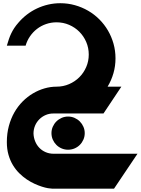

<svg xmlns="http://www.w3.org/2000/svg" viewBox="-20 -688 853 1164"><path d="M322.8 -162.6Q363.3 -162.6 398.9 -178Q434.6 -193.4 460.9 -219.7Q487.3 -246.1 502.7 -281.5Q518.1 -316.9 518.1 -357.4Q518.1 -397.9 502.7 -433.6Q487.3 -469.2 460.9 -495.6Q434.6 -522 398.9 -537.4Q363.3 -552.7 322.8 -552.7Q289.6 -552.7 259.3 -542.2Q229 -531.7 204.3 -512.7Q179.7 -493.7 161.9 -467.8Q144 -441.9 135.3 -411.1H21.5Q27.8 -432.6 33.9 -450.7Q40 -468.8 47.9 -485.1Q55.7 -501.5 66.2 -517.6Q76.7 -533.7 92.3 -551.3Q115.2 -578.1 143.6 -599.9Q171.9 -621.6 204.1 -636.7Q236.3 -651.9 272 -660.2Q307.6 -668.5 345.7 -668.5Q391.6 -668.5 434.3 -656.5Q477.1 -644.5 514.4 -622.8Q551.8 -601.1 582.3 -570.6Q612.8 -540 634.5 -502.9Q656.2 -465.8 668.2 -423.1Q680.2 -380.4 680.2 -334.5Q680.2 -287.1 667.7 -243.9Q655.3 -200.7 632.3 -162.6H715.8L607.4 0H306.2Q280.3 -0.5 258.1 8.8Q235.8 18.1 219 34.7Q202.1 51.3 192.6 73.7Q183.1 96.2 183.1 121.6Q184.1 147 193.4 169.4Q202.6 191.9 218.8 208.5Q234.9 225.1 257.1 234.6Q279.3 244.1 305.7 244.1H813.5L671.4 455.6H300.3H294.9Q287.1 455.6 271 452.9Q254.9 450.2 234.1 443.6Q213.4 437 189.7 426.3Q166 415.5 142.3 399.7Q118.7 383.8 96.9 362.3Q75.2 340.8 58.3 313Q41.5 285.2 31.5 250.5Q21.5 215.8 21.5 173.3Q21.5 121.1 33.7 75.9Q45.9 30.8 67.1 -6.6Q88.4 -43.9 117.4 -73Q146.5 -102.1 179.9 -121.8Q213.4 -141.6 249.8 -152.1Q286.1 -162.6 322.8 -162.6ZM392.6 18.6Q413.6 18.6 431.9 26.6Q450.2 34.7 463.9 48.3Q477.5 62 485.6 80.3Q493.7 98.6 493.7 119.1Q493.7 140.1 485.6 158.4Q477.5 176.8 463.9 190.4Q450.2 204.1 431.9 211.9Q413.6 219.7 392.6 219.7Q372.1 219.7 353.8 211.9Q335.4 204.1 321.8 190.4Q308.1 176.8 300 158.4Q292 140.1 292 119.1Q292 98.6 300 80.3Q308.1 62 321.8 48.3Q335.4 34.7 353.8 26.6Q372.1 18.6 392.6 18.6Z"/></svg>

Font: DimaBanoo
Style: Bold
Weight: 800
Designer: R.Balvardi
Foundry: R.Balvardi
Version: Version 1.0.0-alpha3